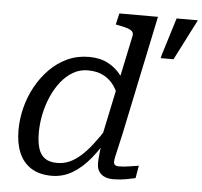

<svg xmlns="http://www.w3.org/2000/svg" viewBox="-54 -814 930 882"><g transform="rotate(5 411.5 -373.0)"><path d="M727 -570 823 -758H725L672 -587L668 -570ZM216 12Q159 12 121 -12Q83 -36 64.5 -80Q46 -124 46 -184Q46 -235 59 -287Q72 -339 97.5 -385.5Q123 -432 159 -468.5Q195 -505 240.5 -526Q286 -547 340 -547Q391 -547 428 -527.5Q465 -508 490 -474.5Q515 -441 530 -398L493 -357Q482 -397 462 -425.5Q442 -454 412 -469.5Q382 -485 340 -485Q303 -485 272 -467Q241 -449 216.5 -418Q192 -387 175 -348Q158 -309 149 -266Q140 -223 140 -180Q140 -138 149 -108.5Q158 -79 179 -64Q200 -49 235 -49Q266 -49 292 -60.5Q318 -72 343.5 -94.5Q369 -117 395 -150.5Q421 -184 450 -229L468 -199Q433 -136 394 -88Q355 -40 311 -14Q267 12 216 12ZM497 3Q463 3 443 -14.5Q423 -32 423 -65Q423 -73 424 -86.5Q425 -100 427 -118Q429 -136 432 -157L424 -156L530 -659Q533 -674 525.5 -681.5Q518 -689 502 -694Q486 -699 460 -704L449 -706L461 -758H639L523 -205Q514 -165 508 -139.5Q502 -114 499 -99.5Q496 -85 496 -78Q496 -68 501.5 -63Q507 -58 520 -58Q545 -58 569.5 -62.5Q594 -67 611 -69L601 -11Q586 -8 569.5 -4.5Q553 -1 535 1Q517 3 497 3Z"/></g></svg>

Font: Roboto Serif
Style: Italic
Weight: 400
Italic angle: -10°
Designer: Greg Gazdowicz
Foundry: Commercial Type
Version: Version 1.008